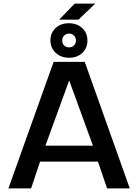

<svg xmlns="http://www.w3.org/2000/svg" viewBox="-20 -1054 773 1074"><path d="M454 -708 706 0H579L528 -150H204L154 0H27L280 -708ZM367 -604 234 -239H500ZM366 -731Q321 -731 291.5 -758.5Q262 -786 262 -828Q262 -870 291 -897Q320 -924 365 -924Q411 -924 440 -897Q469 -870 469 -827Q469 -785 440.5 -758Q412 -731 366 -731ZM366 -866Q350 -866 339 -855Q328 -844 328 -828Q328 -811 338.5 -800Q349 -789 366 -789Q383 -789 394 -800Q405 -811 405 -828Q404 -845 393.5 -855.5Q383 -866 366 -866ZM513 -1034 419 -944H311L398 -1034Z"/></svg>

Font: Metropolitano Medium
Style: Regular
Weight: 500
Designer: Fonts by Alex Slobzheninov & Chris M. Simpson / Changes by Cristiano Sobral
Foundry: Fonts by Alex Slobzheninov & Chris M. Simpson / Changes by Cristiano Sobral
Version: Version 1.00;August 30, 2020;FontCreator 13.0.0.2681 64-bit